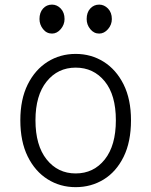

<svg xmlns="http://www.w3.org/2000/svg" viewBox="-20 -784 640 812"><path d="M300 7.5Q234.5 7.5 181.5 -25.8Q128.5 -59 97.2 -122.2Q66 -185.5 66 -275.5Q66 -364 97.2 -426.8Q128.5 -489.5 181.5 -522.8Q234.5 -556 300 -556Q365.5 -556 418.5 -522.8Q471.5 -489.5 502.8 -426.8Q534 -364 534 -275.5Q534 -184 502.8 -120.8Q471.5 -57.5 418.5 -25Q365.5 7.5 300 7.5ZM300 -50.5Q376 -50.5 423 -109.5Q470 -168.5 470 -275.5Q470 -382.5 422.8 -440.2Q375.5 -498 300 -498Q224.5 -498 177.2 -439.2Q130 -380.5 130 -275.5Q130 -169 177.2 -109.8Q224.5 -50.5 300 -50.5ZM200 -642Q177 -642 162 -661Q147 -680 147 -703.5Q147 -731 162 -747.8Q177 -764.5 200 -764.5Q221 -764.5 237 -747.8Q253 -731 253 -703.5Q253 -680 237 -661Q221 -642 200 -642ZM399.5 -642Q377 -642 361.8 -660.8Q346.5 -679.5 346.5 -703.5Q346.5 -731.5 361.8 -748Q377 -764.5 399.5 -764.5Q420.5 -764.5 436.8 -747.8Q453 -731 453 -703.5Q453 -679.5 436.8 -660.8Q420.5 -642 399.5 -642Z"/></svg>

Font: Spline Sans Mono Light
Style: Regular
Weight: 300
Monospace: yes
Version: Version 1.004